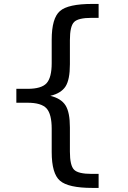

<svg xmlns="http://www.w3.org/2000/svg" viewBox="-20 -819 642 963"><path d="M443.4 123.5Q322.3 123.5 280.8 87.4Q239.3 51.8 239.3 -56.6V-173.3Q239.3 -246.6 213.4 -275.4Q187 -303.7 118.7 -303.7H62V-373.5H118.7Q187.5 -373.5 213.4 -401.4Q239.3 -429.7 239.3 -502.4V-619.6Q239.3 -728 280.8 -763.7Q321.3 -799.3 443.4 -799.3H474.6V-729.5H440.4Q372.1 -729.5 351.6 -708.5Q330.6 -687.5 330.6 -617.7V-496.6Q330.6 -419.4 308.6 -385.3Q297.9 -368.7 278.8 -356.7Q259.8 -344.7 232.4 -338.4Q286.6 -325.2 308.6 -290.5Q330.6 -255.9 330.6 -179.7V-58.6Q330.6 11.2 351.6 32.2Q372.1 53.2 440.4 53.2H474.6V123.5H443.4Z"/></svg>

Font: Hack
Style: Regular
Weight: 400
Monospace: yes
Designer: Christopher Simpkins
Foundry: Christopher Simpkins
Version: Version 2.019; ttfautohint (v1.4.1) -l 4 -r 80 -G 350 -x 0 -